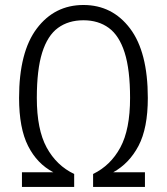

<svg xmlns="http://www.w3.org/2000/svg" viewBox="-20 -734 655 754"><path d="M307.7 -654.4Q248.7 -654.4 207.7 -624.4Q166.7 -594.4 145.6 -527.4Q124.6 -460.5 124.6 -349.2Q124.6 -225.6 163.3 -154.6Q202.1 -83.6 271.3 -50.8V0H66.2V-57.4H189.7Q125.6 -90.8 90.3 -160.8Q54.9 -230.8 54.9 -349.2Q54.9 -529.7 124.6 -622.1Q194.4 -714.4 307.7 -714.4Q421 -714.4 490.8 -622.1Q560.5 -529.7 560.5 -349.2Q560.5 -230.8 524.1 -161.5Q487.7 -92.3 424.6 -57.4H549.2V0H345.6V-50.8Q414.4 -84.1 452.6 -154.9Q490.8 -225.6 490.8 -349.2Q490.8 -460.5 469.5 -527.4Q448.2 -594.4 407.2 -624.4Q366.2 -654.4 307.7 -654.4Z"/></svg>

Font: Fira Code Light
Style: Regular
Weight: 300
Monospace: yes
Designer: Carrois Corporate, Edenspiekermann AG, Nikita Prokopov
Foundry: Carrois Corporate, Edenspiekermann AG, Nikita Prokopov
Version: Version 6.000; ttfautohint (v1.8.2) -l 8 -r 50 -G 200 -x 14 